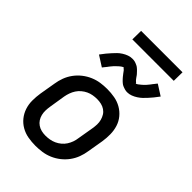

<svg xmlns="http://www.w3.org/2000/svg" viewBox="-265 -1017 1131 1131"><g transform="rotate(45 300.0 -451.5)"><path d="M255 8Q223 8 192.5 2.5Q162 -3 136 -18Q110 -33 91.5 -56Q73 -79 63.5 -107.5Q54 -136 54 -167.5Q54 -199 59 -231L76 -331Q80 -358 90 -385Q100 -412 117.5 -436Q135 -460 158.5 -478.5Q182 -497 209 -508.5Q236 -520 263.5 -524Q291 -528 318 -528Q350 -528 380.5 -522.5Q411 -517 437 -502Q463 -487 482 -464Q501 -441 510 -412.5Q519 -384 519.5 -352.5Q520 -321 515 -289L498 -189Q494 -162 484 -135Q474 -108 456.5 -84Q439 -60 415.5 -41.5Q392 -23 365 -11.5Q338 0 310 4Q282 8 255 8ZM255 -76Q272 -76 289.5 -79Q307 -82 323.5 -89.5Q340 -97 354.5 -109Q369 -121 379 -136.5Q389 -152 395 -169Q401 -186 403 -203L420 -303Q423 -321 423.5 -338.5Q424 -356 419.5 -372.5Q415 -389 406.5 -403Q398 -417 384 -426.5Q370 -436 353 -440Q336 -444 318 -444Q301 -444 283.5 -441Q266 -438 250 -430.5Q234 -423 219.5 -411Q205 -399 195 -383.5Q185 -368 179 -351Q173 -334 170 -317L154 -217Q151 -199 150.5 -181.5Q150 -164 154 -147.5Q158 -131 167 -117Q176 -103 190 -93.5Q204 -84 220.5 -80Q237 -76 255 -76ZM206 -595 140 -637Q153 -655 165 -669.5Q177 -684 188 -696Q199 -708 209.5 -718.5Q220 -729 235 -738.5Q250 -748 265.5 -753.5Q281 -759 297 -759Q302 -759 307 -758.5Q312 -758 317 -757Q322 -756 326.5 -754Q331 -752 336 -750Q341 -748 345 -745.5Q349 -743 352.5 -740Q356 -737 360 -733.5Q364 -730 367 -726.5Q370 -723 373.5 -719.5Q377 -716 380 -712.5Q383 -709 385 -706Q387 -703 390.5 -698Q394 -693 397.5 -688.5Q401 -684 404 -681Q407 -678 411 -675Q415 -672 414 -669Q415 -669 419.5 -671Q424 -673 427 -675.5Q430 -678 434.5 -681.5Q439 -685 441 -686.5Q443 -688 445 -690Q447 -692 449.5 -694Q452 -696 454.5 -698.5Q457 -701 459.5 -703.5Q462 -706 464.5 -709Q467 -712 469.5 -715Q472 -718 475 -721.5Q478 -725 480.5 -728.5Q483 -732 486 -736Q489 -740 492.5 -744Q496 -748 499 -752.5Q502 -757 506 -761L572 -719Q559 -701 547 -686.5Q535 -672 524 -660Q513 -648 502.5 -638Q492 -628 477.5 -618.5Q463 -609 447 -603Q431 -597 415 -597Q410 -597 405 -597.5Q400 -598 395 -599.5Q390 -601 385.5 -602.5Q381 -604 376 -606Q371 -608 367 -610.5Q363 -613 359.5 -616Q356 -619 352 -622.5Q348 -626 345 -629.5Q342 -633 338.5 -636.5Q335 -640 332 -644Q329 -648 327 -650.5Q325 -653 321 -658Q317 -663 314 -667.5Q311 -672 308 -675.5Q305 -679 301 -681.5Q297 -684 297 -687Q296 -687 292 -685Q288 -683 285 -681Q282 -679 277.5 -675.5Q273 -672 271 -670Q269 -668 267 -666Q265 -664 262.5 -662Q260 -660 257.5 -657.5Q255 -655 252.5 -652.5Q250 -650 247.5 -647Q245 -644 242.5 -641Q240 -638 237 -634.5Q234 -631 231.5 -627.5Q229 -624 226 -620Q223 -616 219.5 -612Q216 -608 213 -604Q210 -600 206 -595ZM216 -839 217 -911H562L561 -839Z"/></g></svg>

Font: Iosevka Aile Medium
Style: Italic
Weight: 500
Italic angle: -9°
Designer: Belleve Invis
Foundry: Belleve Invis
Version: Version 31.1.0; ttfautohint (v1.8.4)